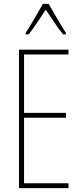

<svg xmlns="http://www.w3.org/2000/svg" viewBox="-20 -970 421 990"><path d="M333 0H78V-714H333V-689H104V-388H320V-363H104V-25H333ZM231 -950Q244 -927 262.5 -895Q281 -863 297.5 -836.5Q314 -810 320 -800V-793H305Q284 -819 260 -854.5Q236 -890 216 -920Q197 -892 172.5 -855Q148 -818 128 -793H112V-800Q123 -816 139 -843Q155 -870 172 -899Q189 -928 201 -950Z"/></svg>

Font: Noto Sans Telugu ExtraCondensed Thin
Style: Regular
Weight: 100
Width: 2
Designer: Jelle Bosma - Monotype Design Team
Foundry: Monotype Imaging Inc.
Version: Version 2.005; ttfautohint (v1.8.4.7-5d5b)